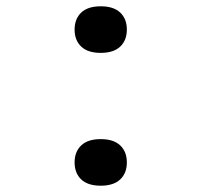

<svg xmlns="http://www.w3.org/2000/svg" viewBox="-20 -580 640 610"><path d="M300 -412Q259 -412 238 -432Q217 -452 217 -486Q217 -520 238 -540Q259 -560 300 -560Q341 -560 362 -540Q383 -520 383 -486Q383 -452 362 -432Q341 -412 300 -412ZM300 10Q259 10 238 -10Q217 -30 217 -64Q217 -98 238 -118Q259 -138 300 -138Q341 -138 362 -118Q383 -98 383 -64Q383 -30 362 -10Q341 10 300 10Z"/></svg>

Font: JetBrains Mono
Style: Regular
Weight: 400
Monospace: yes
Designer: Philipp Nurullin, Konstantin Bulenkov
Foundry: JetBrains
Version: Version 2.305